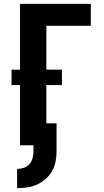

<svg xmlns="http://www.w3.org/2000/svg" viewBox="-20 -755 540 998"><path d="M69 223V123Q87 123 104.5 117Q122 111 133.5 97.5Q145 84 149.5 66.5Q154 49 154 31V0H84V-313H40V-393H84V-735H452V-621H221V-393H302V-313H221V-114H274V31Q274 58 269 84Q264 110 251 133.5Q238 157 217.5 175Q197 193 173 204Q149 215 122.5 219Q96 223 69 223Z"/></svg>

Font: Iosevka Term Curly Heavy
Style: Regular
Weight: 900
Designer: Belleve Invis
Foundry: Belleve Invis
Version: Version 32.3.0